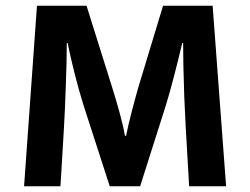

<svg xmlns="http://www.w3.org/2000/svg" viewBox="-20 -650 873 670"><path d="M109 -630H282L372 -343Q378 -324 384.5 -302Q391 -280 397 -258Q403 -236 408 -215Q413 -194 416 -176H420Q423 -192 428 -213.5Q433 -235 439 -258Q445 -281 451 -303Q457 -325 462 -343L549 -630H722L769 0H640Q634 -104 628 -208Q622 -312 620 -418L619 -500H616Q603 -445 587.5 -385Q572 -325 558 -280L469 0H363L272 -281Q255 -335 240 -395Q225 -455 216 -500H213Q213 -464 212 -424.5Q211 -385 209.5 -346Q208 -307 206.5 -269.5Q205 -232 203 -201L191 0H64Z"/></svg>

Font: Mukta Mahee
Style: Bold
Weight: 700
Designer: Shuchita Grover, Noopur Datye, Girish Dalvi, Yashodeep Gholap
Foundry: Ek Type
Version: Version 2.538;PS 1.000;hotconv 16.6.51;makeotf.lib2.5.65220;